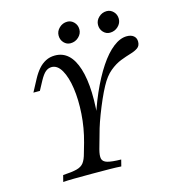

<svg xmlns="http://www.w3.org/2000/svg" viewBox="-107 -810 813 899"><g transform="rotate(-15 299.0 -360.0)"><path d="M88.7 0 96.8 -31.5Q140.3 -33.9 163.7 -39.9Q187.1 -46 198.4 -61.3Q209.7 -76.6 216.9 -104.8L230.6 -152.4Q249.2 -219.4 253.6 -286.7Q258.1 -354 250 -410.1Q241.9 -466.1 222.6 -500Q203.2 -533.9 175 -533.9Q158.9 -533.9 145.6 -523Q132.3 -512.1 116.9 -483.9L93.5 -440.3H62.1L93.5 -499.2Q107.3 -525 123 -543.1Q138.7 -561.3 158.9 -571.8Q179 -582.3 204 -582.3Q279 -582.3 309.3 -485.9Q339.5 -389.5 318.5 -212.9L300.8 -206.5Q325.8 -292.7 356 -361.7Q386.3 -430.6 419.4 -480.2Q452.4 -529.8 486.3 -556Q520.2 -582.3 552.4 -582.3Q573.4 -582.3 585.5 -572.2Q597.6 -562.1 597.6 -544.4Q597.6 -524.2 583.9 -514.5Q570.2 -504.8 548 -498.4Q525.8 -491.9 498.8 -481.5Q471.8 -471 444.8 -448.8Q417.7 -426.6 395.2 -384.7Q382.3 -361.3 367.3 -327.4Q352.4 -293.5 339.5 -259.7Q326.6 -225.8 318.5 -199.2L291.9 -104.8Q283.9 -75 287.5 -59.7Q291.1 -44.4 312.1 -38.3Q333.1 -32.3 378.2 -31.5L370.2 0Q348.4 -1.6 313.3 -2Q278.2 -2.4 229 -2.4Q179 -2.4 142.7 -2Q106.5 -1.6 88.7 0ZM290.3 -618.5Q271.8 -618.5 258.5 -632.7Q245.2 -646.8 245.2 -667.7Q245.2 -688.7 261.7 -704.4Q278.2 -720.2 300.8 -720.2Q319.4 -720.2 333.1 -706Q346.8 -691.9 346.8 -671Q346.8 -650 330.2 -634.3Q313.7 -618.5 290.3 -618.5ZM481.5 -618.5Q462.9 -618.5 449.6 -632.7Q436.3 -646.8 436.3 -667.7Q436.3 -688.7 452.8 -704.4Q469.4 -720.2 491.9 -720.2Q510.5 -720.2 524.2 -706Q537.9 -691.9 537.9 -671Q537.9 -650 521.4 -634.3Q504.8 -618.5 481.5 -618.5Z"/></g></svg>

Font: Playfair 12pt Light
Style: Italic
Weight: 300
Italic angle: -15.6°
Designer: Claus Eggers Sørensen
Foundry: Claus Eggers Sørensen
Version: Version 2.000;gftools[0.9.28]